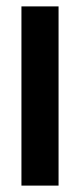

<svg xmlns="http://www.w3.org/2000/svg" viewBox="-20 -580 250 600"><path d="M47 0V-560H163V0Z"/></svg>

Font: Tektur SemiCondensed Medium
Style: Regular
Weight: 500
Width: 4
Designer: Adam Jagosz
Foundry: Adam Jagosz
Version: Version 1.005;gftools[0.9.30]